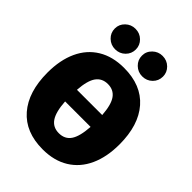

<svg xmlns="http://www.w3.org/2000/svg" viewBox="-268 -1075 1226 1226"><g transform="rotate(45 345.0 -462.0)"><path d="M670 -349Q670 -236 632 -153Q594 -70 521 -25Q448 20 345 20Q189 20 104.5 -77.5Q20 -175 20 -349Q20 -462 58 -544.5Q96 -627 169 -671.5Q242 -716 345 -716Q501 -716 585.5 -619.5Q670 -523 670 -349ZM231 -404H459Q453 -492 425 -531Q397 -570 345 -570Q293 -570 265 -531Q237 -492 231 -404ZM460 -298H230Q236 -207 264 -166.5Q292 -126 345 -126Q399 -126 426.5 -166.5Q454 -207 460 -298ZM315 -852Q315 -813 287.5 -786Q260 -759 220 -759Q181 -759 153 -786Q125 -813 125 -852Q125 -890 153 -917Q181 -944 220 -944Q260 -944 287.5 -917Q315 -890 315 -852ZM560 -852Q560 -813 532.5 -786Q505 -759 465 -759Q426 -759 398 -786Q370 -813 370 -852Q370 -890 398 -917Q426 -944 465 -944Q505 -944 532.5 -917Q560 -890 560 -852Z"/></g></svg>

Font: FiraGO Heavy
Style: Regular
Weight: 900
Designer: bBox Type
Foundry: bBox Type GmbH
Version: Version 1.001